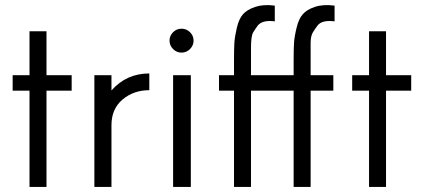

<svg xmlns="http://www.w3.org/2000/svg" viewBox="-20 -736 1659 756"><path d="M262.2 -378.9H163.1V0H96.2V-378.9H29.8V-439.9H96.2V-612.8H163.1V-439.9H262.2Z M418.9 -439.9V-379.9Q478 -446.8 567.9 -446.8V-380.9Q505.9 -380.9 462.4 -344Q418.9 -307.1 418.9 -243.2V0H351.6V-439.9Z M661.6 0V-439.9H731.4V0ZM728.3 -543Q714.4 -528.8 694.8 -528.8Q675.3 -528.8 661.4 -543Q647.5 -557.1 647.5 -576.2Q647.5 -595.2 661.4 -609.1Q675.3 -623 694.8 -623Q714.4 -623 728.3 -609.1Q742.2 -595.2 742.2 -576.2Q742.2 -557.1 728.3 -543Z M1203.1 -566.4V-439.9H1292.5V-378.9H1203.1V0H1136.2V-378.9H968.3V0H901.4V-378.9H842.3V-439.9H901.4V-500Q901.4 -542 902.8 -566.9Q904.3 -591.8 912.6 -627Q920.9 -662.1 937 -680.2Q953.1 -698.2 985.4 -709Q1017.6 -719.7 1062 -713.9V-651.9Q1013.7 -658.2 995.1 -635.7Q985.8 -623 977.1 -608.9Q968.3 -594.7 968.3 -548.3V-439.9H1136.2V-500Q1136.2 -542 1137.7 -566.9Q1139.2 -591.8 1147.9 -627Q1156.2 -662.1 1172.4 -680.2Q1188 -698.2 1220.2 -709Q1252.4 -719.7 1297.4 -713.9V-651.9Q1248 -658.2 1230.5 -635.7Q1220.7 -623 1211.9 -608.4Q1203.1 -593.8 1203.1 -566.4Z M1599.1 -378.9H1500V0H1433.1V-378.9H1366.7V-439.9H1433.1V-612.8H1500V-439.9H1599.1Z"/></svg>

Font: Arcon-Regular
Style: Regular
Weight: 400
Designer: M. Zarth
Foundry: martin zarth - visuelle & digitale kommunikation
Version: Version 1.131;PS 001.131;hotconv 1.0.70;makeotf.lib2.5.58329